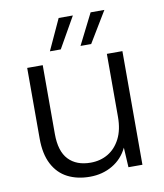

<svg xmlns="http://www.w3.org/2000/svg" viewBox="-81 -773 728 852"><g transform="rotate(-10 283.0 -347.0)"><path d="M256 12Q199 12 156 -10Q113 -32 89 -78Q65 -124 65 -194V-512H135V-202Q135 -124 170.5 -86.5Q206 -49 270 -49Q314 -49 348.5 -69.5Q383 -90 403.5 -130Q424 -170 424 -228V-512H494V0H431L426 -89Q403 -41 358 -14.5Q313 12 256 12ZM315 -567 385 -706H447L363 -567ZM177 -567 241 -706H305L226 -567Z"/></g></svg>

Font: DM Sans 12pt Light
Style: Regular
Weight: 300
Version: Version 4.004;gftools[0.9.30]